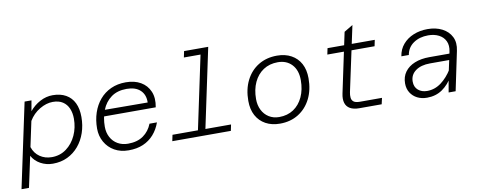

<svg xmlns="http://www.w3.org/2000/svg" viewBox="-80 -1087 4052 1621"><g transform="rotate(-10 1946.5 -277.0)"><path d="M389 -558Q455 -558 502 -531.5Q549 -505 573 -455.5Q597 -406 597 -335Q597 -263 575.5 -200Q554 -137 514 -89.5Q474 -42 418 -15Q362 12 292 12Q235 12 187 -14.5Q139 -41 114 -87L57 178H-7L147 -546H206L190 -456Q229 -503 281 -530.5Q333 -558 389 -558ZM293 -44Q364 -44 418 -84Q472 -124 502 -189.5Q532 -255 532 -332Q532 -381 515.5 -419.5Q499 -458 465.5 -480Q432 -502 380 -502Q325 -502 267.5 -468Q210 -434 175 -375L129 -159Q147 -104 191 -74Q235 -44 293 -44Z M942 12Q873 12 821 -17.5Q769 -47 739.5 -99Q710 -151 710 -215Q710 -288 731 -350.5Q752 -413 791.5 -459.5Q831 -506 887.5 -532Q944 -558 1016 -558Q1090 -558 1143 -527.5Q1196 -497 1220 -440.5Q1244 -384 1229 -306H773L784 -360L1169 -358Q1171 -425 1130 -463.5Q1089 -502 1013 -502Q933 -502 880.5 -463.5Q828 -425 802.5 -360.5Q777 -296 777 -219Q777 -168 798.5 -128Q820 -88 858.5 -66Q897 -44 946 -44Q1026 -44 1077.5 -80.5Q1129 -117 1153 -179H1217Q1196 -120 1158 -77Q1120 -34 1066.5 -11Q1013 12 942 12Z M1535 0 1690 -732H1754L1599 0ZM1317 0 1328 -53H1830L1819 0ZM1536 -679 1547 -732H1722L1711 -679Z M2239 12Q2169 12 2117 -16.5Q2065 -45 2036.5 -97.5Q2008 -150 2008 -223Q2008 -323 2046 -398.5Q2084 -474 2152.5 -516Q2221 -558 2312 -558Q2382 -558 2434 -529.5Q2486 -501 2514 -449Q2542 -397 2542 -324Q2542 -224 2504 -148.5Q2466 -73 2398 -30.5Q2330 12 2239 12ZM2242 -44Q2313 -44 2365 -78.5Q2417 -113 2446 -175.5Q2475 -238 2475 -319Q2475 -405 2429.5 -453.5Q2384 -502 2309 -502Q2238 -502 2185.5 -467.5Q2133 -433 2104 -371Q2075 -309 2075 -227Q2075 -175 2095.5 -133.5Q2116 -92 2154 -68Q2192 -44 2242 -44Z M2920 0Q2872 0 2842 -17Q2812 -34 2802 -67Q2792 -100 2802 -147L2910 -657L2985 -702L2866 -147Q2861 -123 2863 -101Q2865 -79 2881 -66Q2897 -53 2935 -53H3124L3112 0ZM2733 -493 2744 -546H3149L3138 -493Z M3686 0 3711 -142 3753 -338Q3764 -390 3746.5 -427.5Q3729 -465 3690 -485Q3651 -505 3599 -505Q3525 -505 3473 -469.5Q3421 -434 3410 -370H3346Q3355 -429 3391 -471Q3427 -513 3482 -535.5Q3537 -558 3603 -558Q3674 -558 3727.5 -530.5Q3781 -503 3806 -453Q3831 -403 3816 -334L3746 0ZM3500 12Q3453 12 3416.5 -6.5Q3380 -25 3358.5 -59Q3337 -93 3337 -139Q3337 -196 3367 -237Q3397 -278 3451 -300Q3505 -322 3577 -322H3762L3751 -269H3574Q3496 -269 3449.5 -235Q3403 -201 3403 -143Q3403 -96 3433.5 -70Q3464 -44 3510 -44Q3576 -44 3630.5 -84.5Q3685 -125 3727 -193V-135Q3687 -65 3631 -26.5Q3575 12 3500 12Z"/></g></svg>

Font: Azeret Mono Thin ExtraLight
Style: Italic
Weight: 250
Italic angle: -12°
Version: Version 1.002